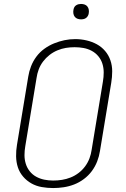

<svg xmlns="http://www.w3.org/2000/svg" viewBox="-20 -944 640 972"><path d="M249 8Q220 8 191.5 3Q163 -2 139 -15.5Q115 -29 97 -50Q79 -71 70.5 -97Q62 -123 61.5 -152.5Q61 -182 66 -211L123 -556Q127 -582 137 -608Q147 -634 164 -657Q181 -680 204.5 -697Q228 -714 254 -724.5Q280 -735 306.5 -740.5Q333 -746 361 -746Q390 -746 418 -739.5Q446 -733 470 -720Q494 -707 512 -686Q530 -665 539 -638.5Q548 -612 548 -583Q548 -554 543 -524L486 -179Q482 -153 472 -127Q462 -101 445 -78Q428 -55 404.5 -37.5Q381 -20 355 -10Q329 0 302 4Q275 8 249 8ZM249 -30Q272 -30 294 -33.5Q316 -37 337.5 -45.5Q359 -54 378 -68.5Q397 -83 411 -102Q425 -121 433 -142.5Q441 -164 444 -186L501 -531Q505 -554 505 -577Q505 -600 498.5 -621Q492 -642 478 -659Q464 -676 444.5 -686.5Q425 -697 403 -701Q381 -705 358 -705Q335 -705 313.5 -701.5Q292 -698 270.5 -689Q249 -680 230.5 -665.5Q212 -651 198 -632.5Q184 -614 176 -592.5Q168 -571 165 -549L108 -204Q104 -181 104 -158.5Q104 -136 110.5 -115Q117 -94 130.5 -77Q144 -60 163 -49.5Q182 -39 204 -34.5Q226 -30 249 -30ZM390 -846Q381 -846 372.5 -849Q364 -852 358.5 -859Q353 -866 351.5 -875.5Q350 -885 352 -895Q353 -901 356 -907Q359 -913 365 -917Q371 -921 377.5 -922.5Q384 -924 390 -924Q400 -924 408.5 -921Q417 -918 422.5 -911Q428 -904 429.5 -894.5Q431 -885 429 -875Q428 -869 424.5 -863Q421 -857 415.5 -853Q410 -849 403.5 -847.5Q397 -846 390 -846Z"/></svg>

Font: Iosevka Curly XLtEx
Style: Italic
Weight: 200
Width: 7
Italic angle: -9°
Monospace: yes
Designer: Belleve Invis
Foundry: Belleve Invis
Version: Version 11.1.0; ttfautohint (v1.8.3)